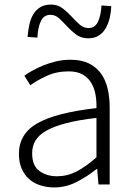

<svg xmlns="http://www.w3.org/2000/svg" viewBox="-20 -809 587 842"><path d="M218 13Q186 13 157.5 4Q129 -5 108 -23.5Q87 -42 75 -69.5Q63 -97 63 -134Q63 -223 145 -269Q227 -315 403 -335Q404 -365 399 -393.5Q394 -422 380.5 -445Q367 -468 343 -482Q319 -496 281 -496Q228 -496 184.5 -476Q141 -456 113 -435L87 -477Q102 -488 123.5 -500Q145 -512 171 -522.5Q197 -533 226.5 -540Q256 -547 289 -547Q337 -547 369.5 -531Q402 -515 422.5 -487Q443 -459 452 -420.5Q461 -382 461 -338V0H412L406 -68H404Q363 -35 316 -11Q269 13 218 13ZM230 -36Q275 -36 315 -56.5Q355 -77 403 -119V-292Q325 -283 271 -269Q217 -255 183.5 -236Q150 -217 135.5 -192.5Q121 -168 121 -137Q121 -82 153 -59Q185 -36 230 -36ZM367 -641Q336 -641 314.5 -657Q293 -673 275 -692.5Q257 -712 240 -728Q223 -744 201 -744Q172 -744 159 -716Q146 -688 144 -644L101 -647Q103 -674 108.5 -700Q114 -726 125.5 -745.5Q137 -765 156 -777Q175 -789 203 -789Q233 -789 254 -773Q275 -757 293 -737.5Q311 -718 328.5 -702Q346 -686 368 -686Q397 -686 410 -714.5Q423 -743 425 -785L468 -782Q467 -755 461 -730Q455 -705 443.5 -685Q432 -665 413 -653Q394 -641 367 -641Z"/></svg>

Font: Kinto Sans Light
Style: Regular
Weight: 300
Designer: Authors: Ryoko NISHIZUKA  (kana & ideographs); Paul D. Hunt (Latin, Greek & Cyrillic); Wenlong ZHANG  (bopomofo); Sandol
Foundry: Adobe Systems Incorporated, ookami Inc.
Version: Version 0.001